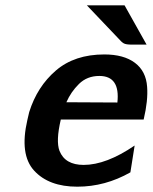

<svg xmlns="http://www.w3.org/2000/svg" viewBox="-20 -692 575 723"><path d="M307 -672H449L532 -524H476Q455 -524 446.5 -528.5Q438 -533 426 -547ZM83 -240Q88 -262 90 -270Q120 -366 190.5 -426.5Q261 -487 373 -487Q446 -487 488 -455.5Q530 -424 534 -365Q538 -314 521 -242H209Q190 -161 204 -124Q225 -71 295 -71Q380 -71 487 -144L471 -43Q376 11 271 11Q164 11 108.5 -49.5Q53 -110 83 -240ZM230 -307 422 -306Q433 -406 354 -406Q308 -406 277.5 -376Q247 -346 230 -307Z"/></svg>

Font: Coval
Style: ExtraBold Italic
Weight: 800
Foundry: Context Ltd
Version: Version 001.000